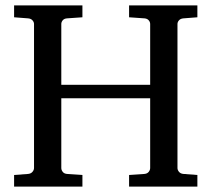

<svg xmlns="http://www.w3.org/2000/svg" viewBox="-20 -691 783 711"><path d="M458 0V-43L515.1 -46.9Q525.4 -47.9 530.8 -54.7Q536.1 -61.5 536.1 -68.8V-327.1H207V-68.8Q207 -61.5 212.2 -54.7Q217.3 -47.9 228 -46.9L285.2 -43V0H32.2V-43L84 -46.9Q94.7 -47.9 100.3 -54.7Q106 -61.5 106 -68.8V-602.1Q106 -609.4 100.3 -615.7Q94.7 -622.1 84 -623L32.2 -627V-670.9H285.2V-627L228 -623Q217.3 -622.1 212.2 -615.7Q207 -609.4 207 -602.1V-377H536.1V-602.1Q536.1 -609.4 530.8 -615.7Q525.4 -622.1 515.1 -623L458 -627V-670.9H710.9V-627L659.2 -623Q648.4 -622.1 642.8 -615.7Q637.2 -609.4 637.2 -602.1V-68.8Q637.2 -61.5 642.8 -54.7Q648.4 -47.9 659.2 -46.9L710.9 -43V0Z"/></svg>

Font: BabelStone Ogham Bound
Style: Regular
Weight: 400
Designer: Andrew West
Foundry: BabelStone
Version: Version 2.02 March 14, 2022